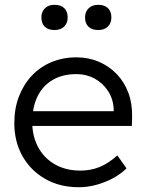

<svg xmlns="http://www.w3.org/2000/svg" viewBox="-20 -775 612 805"><path d="M310.3 10Q230.9 10 170 -24.7Q109 -59.3 74.5 -120Q40 -180.7 40 -259Q40 -320 59.3 -370.3Q78.7 -420.7 113.1 -457.5Q147.6 -494.3 195.6 -514.5Q243.6 -534.6 300.2 -534.6Q350.9 -534.6 394.2 -516.2Q437.6 -497.7 469.4 -464.5Q501.2 -431.3 518.2 -385.7Q535.2 -340 533.9 -285L532.9 -247.1H94.4L79.2 -308.9H470.2L456.2 -291.9L456.8 -316.2Q454.9 -359.7 433.2 -393.1Q411.5 -426.5 376.9 -445.4Q342.3 -464.3 301.3 -464.3Q242.5 -464.3 201 -440Q159.4 -415.8 137.4 -370.9Q115.4 -326 115 -263.7Q115.4 -202.6 140.7 -156.5Q166.1 -110.5 211.6 -85.1Q257.2 -59.7 316.9 -59.7Q360.3 -59.7 397.3 -74.7Q434.3 -89.8 472 -123.4L510.5 -69Q486.2 -45.3 453.7 -27.8Q421.2 -10.3 384.4 -0.2Q347.6 10 310.3 10ZM391.9 -649.1Q365.2 -649.1 350.9 -663Q336.6 -677 336.6 -701.9Q336.6 -725.2 351.3 -740Q365.9 -754.8 391.8 -754.8Q418.2 -754.8 432.6 -740.8Q447 -726.9 447 -701.8Q447 -678.3 432.4 -663.7Q417.7 -649.1 391.9 -649.1ZM208.7 -649.1Q182.1 -649.1 167.8 -663Q153.5 -677 153.5 -701.9Q153.5 -725.2 168.1 -740Q182.7 -754.8 208.7 -754.8Q235.1 -754.8 249.5 -740.8Q263.8 -726.9 263.8 -701.8Q263.8 -678.3 249.2 -663.7Q234.6 -649.1 208.7 -649.1Z"/></svg>

Font: Lexend Medium
Style: Regular
Weight: 500
Designer: Bonnie Shaver-Troup, Thomas Jockin
Foundry: Lexend
Version: Version 1.005